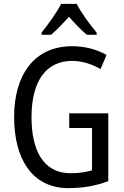

<svg xmlns="http://www.w3.org/2000/svg" viewBox="-20 -963 640 993"><path d="M377 -943H296C275 -900 231 -840 195 -794V-783H244C272 -806 304 -841 337 -876C368 -841 399 -808 429 -783H480V-794C445 -836 399 -898 377 -943ZM338 -377V-301H456V-82C425 -73 390 -67 345 -67C201 -67 143 -190 143 -357C143 -543 218 -648 353 -648C404 -648 454 -632 500 -606L531 -679C479 -708 419 -724 353 -724C156 -724 53 -574 53 -358C53 -143 145 10 334 10C409 10 476 -2 540 -26V-377Z"/></svg>

Font: Noto Sans Condensed
Style: Regular
Weight: 400
Width: 3
Designer: Monotype Design Team
Foundry: Monotype Imaging Inc.
Version: Version 2.013